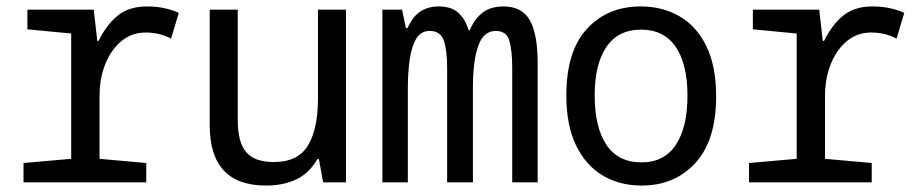

<svg xmlns="http://www.w3.org/2000/svg" viewBox="-20 -566 2855 596"><path d="M53 0V-60L201 -73V-462L65 -475V-536H271L282 -439H286Q311 -490 346 -518Q381 -546 436 -546Q464 -546 488.5 -541Q513 -536 535 -526L511 -446Q476 -465 432 -465Q389 -465 357 -438.5Q325 -412 307 -367.5Q289 -323 289 -268V-73L434 -60V0Z M806 10Q631 10 631 -177V-536H718V-192Q718 -125 744 -94Q770 -63 830 -63Q905 -63 936 -114.5Q967 -166 967 -259V-536H1054V0H983L970 -72H965Q940 -28 899.5 -9Q859 10 806 10Z M1167 0V-536H1228L1240 -479H1245Q1262 -516 1286 -531Q1310 -546 1341 -546Q1380 -546 1401.5 -527.5Q1423 -509 1435 -472H1438Q1454 -509 1479 -527.5Q1504 -546 1543 -546Q1600 -546 1624.5 -503.5Q1649 -461 1649 -369V0H1570V-356Q1570 -410 1561 -440Q1552 -470 1519 -470Q1481 -470 1464.5 -423.5Q1448 -377 1448 -295V0H1368V-356Q1368 -411 1357.5 -440.5Q1347 -470 1314 -470Q1287 -470 1272.5 -446.5Q1258 -423 1252 -382.5Q1246 -342 1246 -291V0Z M1972 10Q1903 10 1850.5 -21.5Q1798 -53 1768 -115Q1738 -177 1738 -270Q1738 -407 1802 -476.5Q1866 -546 1969 -546Q2037 -546 2090 -515Q2143 -484 2173 -422Q2203 -360 2203 -267Q2203 -130 2138.5 -60Q2074 10 1972 10ZM1971 -62Q2042 -62 2078 -116.5Q2114 -171 2114 -269Q2114 -367 2077.5 -420.5Q2041 -474 1970 -474Q1899 -474 1862.5 -420.5Q1826 -367 1826 -269Q1826 -171 1862.5 -116.5Q1899 -62 1971 -62Z M2305 0V-60L2453 -73V-462L2317 -475V-536H2523L2534 -439H2538Q2563 -490 2598 -518Q2633 -546 2688 -546Q2716 -546 2740.5 -541Q2765 -536 2787 -526L2763 -446Q2728 -465 2684 -465Q2641 -465 2609 -438.5Q2577 -412 2559 -367.5Q2541 -323 2541 -268V-73L2686 -60V0Z"/></svg>

Font: Noto Sans Mono SemiCondensed
Style: Regular
Weight: 400
Width: 4
Designer: Monotype Design Team
Foundry: Monotype Imaging Inc.
Version: Version 2.014